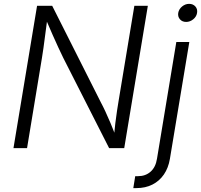

<svg xmlns="http://www.w3.org/2000/svg" viewBox="-20 -757 1028 981"><path d="M48.8 0 169.4 -727.5H246.6L496.1 -232.4Q505.9 -214.4 518.3 -187.7Q530.8 -161.1 544.4 -128.7Q558.1 -96.2 571.3 -60.1L562 -59.1Q565.4 -94.2 569.3 -127.7Q573.2 -161.1 577.9 -190.9Q582.5 -220.7 586.4 -244.1L666.5 -727.5H735.4L614.7 0H537.6L303.7 -460.4Q291.5 -485.8 278.1 -514.2Q264.6 -542.5 248.8 -579.1Q232.9 -615.7 211.4 -665.5L222.7 -667.5Q216.3 -619.6 211.2 -580.8Q206.1 -542 202.1 -512.2Q198.2 -482.4 194.3 -460.9L118.2 0ZM880.9 -542.5H947.3L848.1 54.7Q840.3 101.1 817.4 134.5Q794.4 168 758.8 186Q723.1 204.1 676.8 204.1H661.1L670.9 143.1H685.5Q723.6 143.1 749.5 120.1Q775.4 97.2 782.2 53.7ZM931.2 -645Q911.1 -645 899.4 -658.4Q887.7 -671.9 890.6 -690.9Q894 -710.4 910.4 -723.9Q926.8 -737.3 946.3 -737.3Q966.3 -737.3 978.3 -723.9Q990.2 -710.4 986.8 -690.9Q983.9 -671.9 967.3 -658.4Q950.7 -645 931.2 -645Z"/></svg>

Font: Inter 16pt Light
Style: Italic
Weight: 300
Italic angle: -9.3988°
Version: Version 4.001;git-66647c0bb